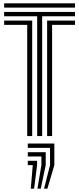

<svg xmlns="http://www.w3.org/2000/svg" viewBox="-20 -820 477 1157"><path d="M204 0V-722H5V-748H432V-722H234V0ZM144 0V-670H5V-696H174V0ZM264 0V-696H432V-670H294V0ZM5 -774V-800H432V-774ZM245.5 317 281.5 175V71H147.5V45H307.5V175L265.5 317ZM165.5 317 177.5 175H147.5V149H203.5V175L185.5 317ZM205.5 317 229.5 175V123H147.5V97H255.5V175L225.5 317Z"/></svg>

Font: Big Shoulders Inline Text Thin Black
Style: Regular
Weight: 900
Version: Version 2.002